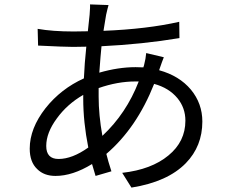

<svg xmlns="http://www.w3.org/2000/svg" viewBox="-20 -809 1040 872"><path d="M594 -439Q514 -439 428 -409V-370Q428 -287 445 -192Q554 -294 610 -439ZM358 -378Q285 -336 238 -271Q190 -206 190 -146Q190 -87 246 -87Q308 -87 381 -139Q358 -254 358 -361ZM703 -490Q794 -465 847 -402Q899 -339 899 -257Q899 -145 824 -68Q741 17 577 43L535 -24Q668 -39 745 -103Q822 -166 822 -261Q822 -319 786 -363Q747 -410 680 -428Q601 -228 463 -110Q471 -77 486 -31L414 -10L398 -64Q310 -10 232 -10Q180 -10 149 -41Q115 -73 115 -134Q115 -226 187 -318Q257 -406 361 -453Q364 -522 372 -597Q351 -596 312 -596Q273 -596 153 -602L151 -678Q219 -666 314 -666Q357 -666 379 -667L387 -742Q390 -783 389 -789L473 -786Q469 -773 462 -742Q457 -715 450 -669Q649 -677 794 -710L795 -636Q627 -608 441 -599Q437 -561 431 -479Q517 -504 596 -504Q620 -504 631 -503L634 -512Q642 -543 644 -568L724 -549Q717 -532 704 -494Z"/></svg>

Font: 思源黑体R
Style: Regular
Weight: 400
Designer: Ryoko NISHIZUKA  (kana & ideographs); Paul D. Hunt (Latin, Greek & Cyrillic); Wenlong ZHANG  (bopomofo); Sandoll Communi
Foundry: Adobe Systems Incorporated
Version: Version 1.00 June 24, 2014, initial release